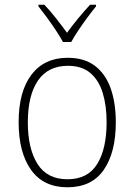

<svg xmlns="http://www.w3.org/2000/svg" viewBox="-20 -784 570 814"><path d="M266 10Q164 10 111.5 -64Q59 -138 59 -266Q59 -396 113.5 -467.5Q168 -539 267 -539Q338 -539 383 -504.5Q428 -470 449.5 -408.5Q471 -347 471 -265Q471 -138 420 -64Q369 10 266 10ZM266 -24Q352 -24 392 -88.5Q432 -153 432 -266Q432 -336 415.5 -390Q399 -444 363 -474.5Q327 -505 268 -505Q184 -505 141 -442.5Q98 -380 98 -265Q98 -154 139 -89Q180 -24 266 -24ZM247 -606Q235 -628 216.5 -656Q198 -684 178.5 -710.5Q159 -737 143 -757V-764H168Q192 -739 217.5 -706.5Q243 -674 264 -645Q286 -675 310.5 -705Q335 -735 362 -764H387V-757Q370 -736 350 -709Q330 -682 312 -655Q294 -628 282 -606Z"/></svg>

Font: Noto Sans Mono Condensed ExtraLight
Style: Regular
Weight: 200
Width: 3
Designer: Monotype Design Team
Foundry: Monotype Imaging Inc.
Version: Version 2.014; ttfautohint (v1.8.4.7-5d5b)